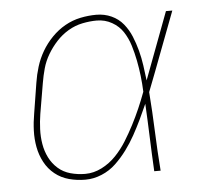

<svg xmlns="http://www.w3.org/2000/svg" viewBox="-44 -575 688 630"><g transform="rotate(-5 300.0 -260.0)"><path d="M213 8Q185 8 159 1Q133 -6 112.5 -22.5Q92 -39 79.5 -62.5Q67 -86 62 -112.5Q57 -139 58 -167Q59 -195 64 -223L80 -323Q84 -349 92 -375Q100 -401 114 -425Q128 -449 148 -469.5Q168 -490 192 -503.5Q216 -517 242.5 -522.5Q269 -528 295 -528Q322 -528 345 -517.5Q368 -507 383.5 -488Q399 -469 408.5 -446Q418 -423 424.5 -398.5Q431 -374 434.5 -349Q438 -324 441 -299Q462 -354 482.5 -409.5Q503 -465 524 -520H545Q520 -455 495.5 -389.5Q471 -324 446 -260Q451 -195 453.5 -130Q456 -65 461 0H440Q437 -56 435 -111.5Q433 -167 430 -223Q419 -198 407 -173Q395 -148 381.5 -123.5Q368 -99 351 -76Q334 -53 313.5 -33.5Q293 -14 266.5 -3Q240 8 213 8ZM214 -11Q242 -11 268.5 -24.5Q295 -38 315.5 -59.5Q336 -81 351.5 -106Q367 -131 380.5 -157Q394 -183 405.5 -209.5Q417 -236 427 -263Q426 -289 423 -315Q420 -341 415 -366.5Q410 -392 402.5 -416.5Q395 -441 381.5 -462Q368 -483 345 -496Q322 -509 295 -509Q272 -509 247.5 -504Q223 -499 201 -486Q179 -473 161.5 -454Q144 -435 131 -413Q118 -391 111.5 -367.5Q105 -344 101 -320L84 -220Q80 -195 79 -170Q78 -145 82 -121Q86 -97 96.5 -76Q107 -55 124.5 -39.5Q142 -24 165.5 -17.5Q189 -11 214 -11Z"/></g></svg>

Font: Iosevka Thin Extended Oblique
Style: Regular
Weight: 100
Width: 7
Italic angle: -9°
Monospace: yes
Designer: Belleve Invis
Foundry: Belleve Invis
Version: Version 32.5.0; ttfautohint (v1.8.4)